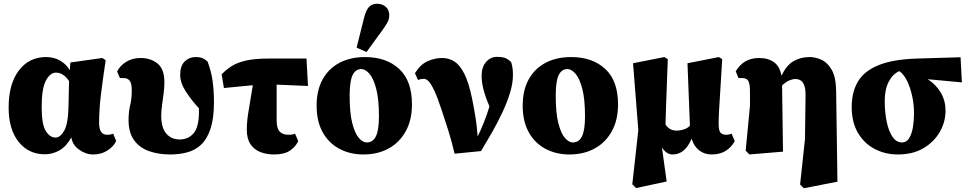

<svg xmlns="http://www.w3.org/2000/svg" viewBox="-20 -807 5165 1023"><path d="M202 -237Q202 -144 224 -109Q246 -74 276 -74Q301 -74 322 -110.5Q343 -147 345 -241L348 -375Q318 -420 278 -420Q247 -420 224.5 -377.5Q202 -335 202 -237ZM219 15Q132 15 79 -51.5Q26 -118 26 -234Q26 -360 80.5 -431.5Q135 -503 225 -503Q268 -503 300.5 -484Q333 -465 352 -433L355 -474L525 -498L543 -486Q528 -386 518 -305Q508 -224 508 -152Q508 -89 550 -89Q571 -89 583 -95L599 -56Q586 -27 553 -5.5Q520 16 477 16Q437 16 401.5 -9.5Q366 -35 360 -75Q335 -28 298 -6.5Q261 15 219 15Z M887 16Q824 16 773.5 -2Q723 -20 694 -60.5Q665 -101 665 -167Q665 -212 673.5 -246.5Q682 -281 682 -325Q682 -363 671 -377Q660 -391 640 -391H619L604 -426Q620 -458 653 -478Q686 -498 729 -498Q783 -498 819.5 -468.5Q856 -439 856 -368Q856 -342 852 -310.5Q848 -279 843.5 -247.5Q839 -216 839 -191Q839 -126 866 -95Q893 -64 937 -64Q984 -64 1012 -97.5Q1040 -131 1040 -210Q1040 -215 1040 -220.5Q1040 -226 1040 -230Q1000 -273 970 -319.5Q940 -366 940 -408Q940 -456 964 -479.5Q988 -503 1022 -503Q1045 -503 1059 -497Q1073 -491 1086 -479Q1105 -429 1112.5 -377.5Q1120 -326 1120 -263Q1120 -177 1102 -122Q1084 -67 1052.5 -37Q1021 -7 978.5 4.5Q936 16 887 16Z M1173 -338 1161 -411Q1186 -437 1215.5 -455.5Q1245 -474 1291.5 -484.5Q1338 -495 1412 -495H1613L1621 -349L1454 -356V-165Q1454 -122 1470.5 -105.5Q1487 -89 1516 -89Q1540 -89 1552 -95L1569 -55Q1555 -25 1525 -4.5Q1495 16 1440 16Q1401 16 1368 3.5Q1335 -9 1315 -38Q1295 -67 1295 -116Q1295 -144 1298 -171Q1301 -198 1308.5 -240Q1316 -282 1327 -353Z M1916 16Q1845 16 1788.5 -14Q1732 -44 1699.5 -102Q1667 -160 1667 -244Q1667 -327 1699.5 -385Q1732 -443 1790 -473Q1848 -503 1925 -503Q2038 -503 2106.5 -440Q2175 -377 2175 -251Q2175 -167 2141.5 -107Q2108 -47 2050 -15.5Q1992 16 1916 16ZM1934 -48Q1967 -48 1983 -81Q1999 -114 1999 -187Q1999 -279 1984.5 -334Q1970 -389 1948.5 -414Q1927 -439 1905 -439Q1875 -439 1859 -407.5Q1843 -376 1843 -296Q1843 -205 1857 -150.5Q1871 -96 1892 -72Q1913 -48 1934 -48ZM1880 -553 1919 -709Q1930 -753 1946 -770Q1962 -787 1989 -787Q2016 -787 2035 -771Q2054 -755 2054 -726Q2054 -704 2043 -685Q2032 -666 2013 -640L1933 -530Z M2402 12Q2387 -53 2369.5 -109Q2352 -165 2333 -221Q2312 -285 2295.5 -321Q2279 -357 2265.5 -372Q2252 -387 2239 -387Q2222 -387 2207 -381L2191 -417Q2219 -463 2257.5 -480.5Q2296 -498 2336 -498Q2372 -498 2401.5 -479Q2431 -460 2454.5 -413Q2478 -366 2495 -283Q2506 -229 2513.5 -182Q2521 -135 2525 -80Q2541 -112 2557.5 -153Q2574 -194 2588 -240Q2565 -293 2555.5 -332.5Q2546 -372 2546 -402Q2546 -449 2569.5 -476.5Q2593 -504 2628 -504Q2657 -504 2673 -497.5Q2689 -491 2704 -475Q2709 -457 2711 -442.5Q2713 -428 2713 -407Q2713 -363 2697.5 -312.5Q2682 -262 2657 -208.5Q2632 -155 2602 -102.5Q2572 -50 2543 -2Z M3014 16Q2943 16 2886.5 -14Q2830 -44 2797.5 -102Q2765 -160 2765 -244Q2765 -327 2797.5 -385Q2830 -443 2888 -473Q2946 -503 3023 -503Q3136 -503 3204.5 -440Q3273 -377 3273 -251Q3273 -167 3239.5 -107Q3206 -47 3148 -15.5Q3090 16 3014 16ZM3032 -48Q3065 -48 3081 -81Q3097 -114 3097 -187Q3097 -279 3082.5 -334Q3068 -389 3046.5 -414Q3025 -439 3003 -439Q2973 -439 2957 -407.5Q2941 -376 2941 -296Q2941 -205 2955 -150.5Q2969 -96 2990 -72Q3011 -48 3032 -48Z M3772 16Q3733 16 3705 -6Q3677 -28 3665 -68Q3630 16 3564 16Q3531 16 3507 -21L3532 160L3369 195L3349 175L3381 -114L3353 -470L3520 -503L3538 -492Q3535 -403 3532.5 -340.5Q3530 -278 3528.5 -231.5Q3527 -185 3526 -144Q3546 -111 3586 -111Q3603 -111 3622.5 -117Q3642 -123 3656 -137L3643 -470L3810 -503L3828 -492Q3822 -386 3817.5 -319.5Q3813 -253 3811 -214Q3809 -175 3809 -148Q3809 -111 3819 -100Q3829 -89 3849 -89Q3866 -89 3878 -95L3895 -55Q3876 -21 3845.5 -2.5Q3815 16 3772 16Z M4243 176 4269 -65 4272 -290Q4273 -332 4265 -352.5Q4257 -373 4244.5 -379.5Q4232 -386 4218 -386Q4203 -386 4185.5 -378.5Q4168 -371 4147 -352L4152 1L3973 16L3953 -4L3976 -244V-319Q3976 -359 3967.5 -375Q3959 -391 3936 -391H3915L3900 -427Q3942 -498 4024 -498Q4073 -498 4104 -475.5Q4135 -453 4144 -403Q4169 -458 4207 -480.5Q4245 -503 4294 -503Q4325 -503 4357 -488.5Q4389 -474 4411.5 -435Q4434 -396 4435 -322L4442 161L4263 196Z M4764 16Q4696 16 4640 -13.5Q4584 -43 4551 -99.5Q4518 -156 4518 -237Q4518 -317 4551.5 -373Q4585 -429 4661.5 -460Q4738 -491 4866 -495L5098 -502L5105 -368L4923 -385Q4969 -355 4993.5 -312Q5018 -269 5018 -218Q5018 -158 4987.5 -104.5Q4957 -51 4900.5 -17.5Q4844 16 4764 16ZM4694 -271Q4694 -206 4705 -155.5Q4716 -105 4736.5 -76.5Q4757 -48 4786 -48Q4810 -48 4824 -70.5Q4838 -93 4844 -128.5Q4850 -164 4850 -203Q4850 -249 4840.5 -293.5Q4831 -338 4814 -374Q4797 -410 4772 -428Q4737 -413 4715.5 -372Q4694 -331 4694 -271Z"/></svg>

Font: Source Serif Pro Black
Style: Regular
Weight: 900
Designer: Frank Grießhammer
Foundry: Adobe Systems Incorporated
Version: Version 3.001;hotconv 1.0.111;makeotfexe 2.5.65597